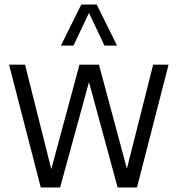

<svg xmlns="http://www.w3.org/2000/svg" viewBox="-20 -828 784 848"><path d="M160 0 20 -542.5H90.5L206.5 -81L331 -542.5H417L540.5 -83L656.5 -542.5H724.5L585 0H499.5L373 -465.5L245.5 0ZM249 -626.5 339 -808H407L497 -626.5H441.5L373 -771L304.5 -626.5Z"/></svg>

Font: Encode Sans Condensed
Style: Regular
Weight: 400
Width: 3
Designer: Multiple Designers
Foundry: Impallari Type
Version: Version 3.000; ttfautohint (v1.8.3) -l 8 -r 50 -G 200 -x 14 